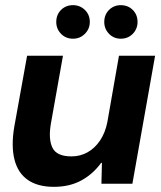

<svg xmlns="http://www.w3.org/2000/svg" viewBox="-20 -712 623 744"><path d="M189 12Q126 12 87.5 -15Q49 -42 36 -94Q23 -146 35 -219L85 -496H224L177 -232Q167 -172 183.5 -139Q200 -106 257 -106Q291 -106 319.5 -122Q348 -138 368 -168Q388 -198 396 -239L441 -496H581L493 0H373L375 -81H372Q341 -38 295.5 -13Q250 12 189 12ZM263 -562Q235 -562 216.5 -581Q198 -600 198 -627Q198 -655 216.5 -673.5Q235 -692 263 -692Q290 -692 309 -673.5Q328 -655 328 -627Q328 -600 309 -581Q290 -562 263 -562ZM448 -562Q421 -562 402.5 -581Q384 -600 384 -627Q384 -655 402.5 -673.5Q421 -692 448 -692Q476 -692 494.5 -673.5Q513 -655 513 -627Q513 -600 494.5 -581Q476 -562 448 -562Z"/></svg>

Font: DM Sans 36pt ExtraBold
Style: Italic
Weight: 800
Italic angle: -10°
Designer: Colophon Foundry, Jonny Pinhorn
Foundry: Colophon Foundry
Version: Version 4.004;gftools[0.9.30]